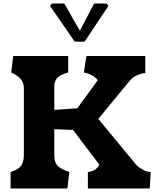

<svg xmlns="http://www.w3.org/2000/svg" viewBox="-20 -1067 904 1087"><path d="M833.5 -93 827.5 0H477.5V-93Q506 -97 521 -108.8Q536 -120.5 542.5 -135L393.5 -331.5L287.5 -335.5V-186Q287.5 -150 303.8 -131.2Q320 -112.5 359.5 -98Q367 -95 372.5 -93L361.5 0H40V-93Q67 -102 83 -113Q99 -124 107 -142.5Q115 -161 115 -192.5V-568Q115 -600 96.8 -620.2Q78.5 -640.5 43.5 -657L54.5 -750H366V-657Q327.5 -646 310.2 -631.5Q293 -617 287.5 -589.5V-445L417.5 -454L533.5 -612.5Q529.5 -620 518 -629.2Q506.5 -638.5 491 -645.5Q472.5 -654 454.5 -656.5L469.5 -750H802.5V-653Q784.5 -653 758.2 -642Q732 -631 715.5 -611L536.5 -394L749.5 -136Q763 -120 789 -106.5Q815 -93 833.5 -93ZM263 -1034 274 -1047H344L432 -893L513 -1047H583L594 -1034L459 -831H403Z"/></svg>

Font: TMT Limkin
Style: Regular
Weight: 400
Designer: Gabriel Drozdov
Version: Version 1.000;Glyphs 3.1.2 (3151)